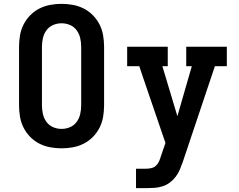

<svg xmlns="http://www.w3.org/2000/svg" viewBox="-20 -763 1240 998"><path d="M300 8Q270 8 240.5 2.5Q211 -3 184.5 -16.5Q158 -30 137 -51.5Q116 -73 102.5 -99.5Q89 -126 84 -156Q79 -186 79 -215V-520Q79 -549 84 -579Q89 -609 102.5 -635.5Q116 -662 137 -683.5Q158 -705 184.5 -718.5Q211 -732 240.5 -737.5Q270 -743 300 -743Q330 -743 359.5 -737.5Q389 -732 415.5 -718.5Q442 -705 463 -683.5Q484 -662 497.5 -635.5Q511 -609 516 -579Q521 -549 521 -520V-215Q521 -186 516 -156Q511 -126 497.5 -99.5Q484 -73 463 -51.5Q442 -30 415.5 -16.5Q389 -3 359.5 2.5Q330 8 300 8ZM300 -93Q323 -93 344 -102Q365 -111 378.5 -129.5Q392 -148 397 -170.5Q402 -193 402 -215V-520Q402 -542 397 -564.5Q392 -587 378.5 -605.5Q365 -624 344 -633Q323 -642 300 -642Q277 -642 256 -633Q235 -624 221.5 -605.5Q208 -587 203 -564.5Q198 -542 198 -520V-215Q198 -193 203 -170.5Q208 -148 221.5 -129.5Q235 -111 256 -102Q277 -93 300 -93ZM687 215V114H739Q754 114 768 110.5Q782 107 792 97Q802 87 807.5 74Q813 61 817 47L840 -20L720 -371L704 -419H641V-520H852V-419H824L902 -159L977 -419H948V-520H1159V-419H1097L930 79Q923 99 914.5 119Q906 139 893 156Q880 173 862.5 186Q845 199 824.5 205.5Q804 212 782.5 213.5Q761 215 739 215Z"/></svg>

Font: Iosevka Etoile
Style: Bold
Weight: 700
Designer: Belleve Invis
Foundry: Belleve Invis
Version: Version 28.1.0; ttfautohint (v1.8.4)